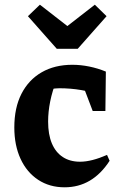

<svg xmlns="http://www.w3.org/2000/svg" viewBox="-20 -787 512 818"><path d="M255 11Q191 11 142.5 -21Q94 -53 67.5 -110.5Q41 -168 41 -244Q41 -328 71.5 -387.5Q102 -447 157.5 -479Q213 -511 288 -511Q324 -511 360.5 -503.5Q397 -496 431 -482L414 -380Q329 -411 233 -411Q214 -411 195.5 -407Q177 -403 160 -394L221 -445Q203 -400 194 -355.5Q185 -311 185 -269Q185 -214 201 -176Q217 -138 247.5 -118Q278 -98 321 -98Q346 -98 375 -105.5Q404 -113 436 -127L447 -102Q374 11 255 11ZM375 -314 311 -482H431L429 -314ZM222 -579 99 -718 150 -767 267 -676 384 -767 434 -718 311 -579Z"/></svg>

Font: Piazzolla Thin ExtraBold
Style: Regular
Weight: 800
Version: Version 2.005